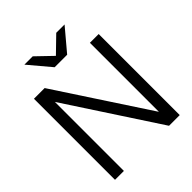

<svg xmlns="http://www.w3.org/2000/svg" viewBox="-247 -1060 1206 1206"><g transform="rotate(-45 355.5 -457.0)"><path d="M548 0H643V-720H565V-107L163 -720H68V0H147V-613ZM177 -914 300 -768H411L534 -914H460L356 -813L251 -914Z"/></g></svg>

Font: Aspekta 350
Style: Regular
Weight: 350
Designer: Ivo Dolenc
Version: Version 2.000